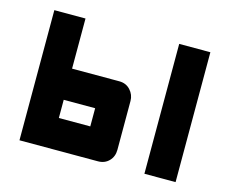

<svg xmlns="http://www.w3.org/2000/svg" viewBox="-77 -608 856 714"><g transform="rotate(15 350.5 -250.5)"><path d="M50 -501H170V-308H352Q378 -308 394.5 -290Q411 -272 411 -248V-60Q411 -34 394.5 -17Q378 0 352 0H50ZM170 -118H291V-188H170ZM531 -500H651V0H531Z"/></g></svg>

Font: Tschichold
Style: Bold
Weight: 700
Designer: Peter Wiegel
Foundry: Peter Wiegel
Version: Version 1.000; ttfautohint (v1.3)